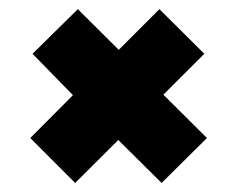

<svg xmlns="http://www.w3.org/2000/svg" viewBox="-20 -486 524 424"><path d="M437 -181.2 336.9 -82 241.2 -176.8 146 -82 46.9 -181.2 141.1 -275.9 51.8 -367.2 151.9 -465.8 242.2 -376 332 -465.8 431.2 -367.2 340.8 -276.9Z"/></svg>

Font: Raleway-v4020 ExtraBold
Style: Regular
Weight: 800
Designer: Matt McInerney, Pablo Impallari, Rodrigo Fuenzalida
Foundry: Matt McInerney, Pablo Impallari, Rodrigo Fuenzalida
Version: Version 4.020;PS 004.020;hotconv 1.0.88;makeotf.lib2.5.64775